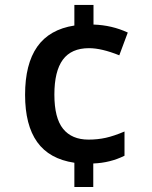

<svg xmlns="http://www.w3.org/2000/svg" viewBox="-20 -744 611 774"><path d="M481.9 -116.2Q423.8 -87.4 356 -85V9.8H279.8V-87.9Q178.7 -103 129.9 -171.4Q81.1 -239.7 81.1 -361.8Q81.1 -485.8 130.1 -555.7Q179.2 -625.5 279.8 -641.1V-724.1H356.9V-645Q431.2 -642.6 495.1 -612.8L460.9 -521Q389.6 -549.8 338.9 -549.8Q267.6 -549.8 233.4 -503.4Q199.2 -457 199.2 -362.8Q199.2 -268.1 234.4 -224.6Q269.5 -181.2 336.9 -181.2Q373.5 -181.2 406.5 -188.5Q439.5 -195.8 481.9 -213.9Z"/></svg>

Font: Samim Medium FD
Style: Medium-FD
Weight: 500
Foundry: DejaVu fonts team - Redesigned by Saber Rastikerdar
Version: Version 4.0.5